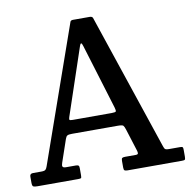

<svg xmlns="http://www.w3.org/2000/svg" viewBox="-83 -837 911 919"><g transform="rotate(-10 372.5 -377.5)"><path d="M0 -22V-51.5Q0 -66 15.5 -66H56Q71.5 -66 76.5 -70.8Q81.5 -75.5 85 -86L318 -748.5Q321 -755 331.5 -755H412Q424.5 -755 427.5 -747L648.5 -89.5Q652.5 -77 656 -71.5Q659.5 -66 677 -66H729.5Q740 -66 742.5 -63.5Q745 -61 745 -50V-18Q745 -6 742.5 -3Q740 0 728 0H464Q453.5 0 449.2 -2.8Q445 -5.5 445 -17V-49.5Q445 -60.5 449 -63.2Q453 -66 463.5 -66H514Q525.5 -66 526.2 -71.5Q527 -77 524.5 -85L490.5 -193Q485.5 -209 480.8 -213.8Q476 -218.5 453 -218.5H232Q215.5 -218.5 209.2 -215Q203 -211.5 199 -199.5L161.5 -90Q157 -77.5 159.8 -71.8Q162.5 -66 176.5 -66H223.5Q233 -66 236.5 -63Q240 -60 240 -50.5V-16.5Q240 -4.5 237.5 -2.2Q235 0 223 0H26Q11 0 5.5 -3Q0 -6 0 -22ZM342 -624 233 -300Q230 -290.5 231.2 -287Q232.5 -283.5 247 -283.5H436Q455 -283.5 457 -287.8Q459 -292 454.5 -307.5L358.5 -621.5Q354 -637.5 350 -637.2Q346 -637 342 -624Z"/></g></svg>

Font: Besley* Narrow Medium
Style: Regular
Weight: 500
Width: 4
Designer: Owen Earl
Foundry: indestructible type*
Version: Version 3.000; ttfautohint (v1.8.3)